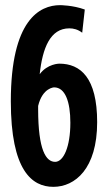

<svg xmlns="http://www.w3.org/2000/svg" viewBox="-20 -718 409 745"><path d="M357 -244C357 -417 292 -471 210 -471C210 -471 164 -471 134 -430C145 -532 175 -608 249 -608C265 -608 282 -604 299 -591L309 -681C263 -698 213 -698 213 -698C134 -698 22 -641 22 -325C22 -56 104 7 187 7C271 7 357 -63 357 -244ZM190 -379C233 -379 253 -323 253 -242C253 -147 226 -90 194 -90C159 -90 128 -134 128 -295V-307C145 -378 190 -379 190 -379Z"/></svg>

Font: Mouse Memoirs
Style: Regular
Weight: 400
Designer: Astigmatic (AOETI)
Foundry: Astigmatic (AOETI)
Version: Version 1.000